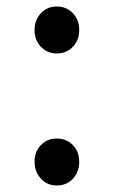

<svg xmlns="http://www.w3.org/2000/svg" viewBox="-20 -560 349 589"><path d="M154 -540Q184 -540 203.5 -519.5Q223 -499 223 -468Q223 -437 203.5 -416.5Q184 -396 154 -396Q125 -396 105.5 -416.5Q86 -437 86 -468Q86 -499 105.5 -519.5Q125 -540 154 -540ZM154 -135Q184 -135 203.5 -115Q223 -95 223 -64Q223 -32 203.5 -11.5Q184 9 154 9Q125 9 105.5 -12Q86 -33 86 -64Q86 -95 105.5 -115Q125 -135 154 -135Z"/></svg>

Font: Montserrat arm Medium
Style: Regular
Weight: 500
Designer: Julieta Ulanovsky
Foundry: Julieta Ulanovsky
Version: Version 6.000;PS 006.000;hotconv 1.0.88;makeotf.lib2.5.64775